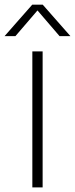

<svg xmlns="http://www.w3.org/2000/svg" viewBox="-48 -820 328 840"><path d="M93.5 0V-595H138.5V0ZM-28 -662 93 -799.5H139L260 -662H212.5L109 -782.5H123L19.5 -662Z"/></svg>

Font: Encode Sans SC Condensed Thin ExtraLight
Style: Regular
Weight: 250
Version: Version 3.002